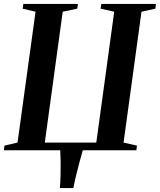

<svg xmlns="http://www.w3.org/2000/svg" viewBox="-26 -763 812 975"><path d="M278 192Q280.5 163.5 281.5 128.2Q282.5 93 282 58.8Q281.5 24.5 280 0H-6.5L-3.5 -23.5L63 -39L154.5 -703.5L89 -719L92.5 -743H369.5L366.5 -719L292.5 -703.5L201.5 -39H463L554 -703.5L485 -719L488.5 -743H766L763 -719L692.5 -703.5L601.5 -39L669.5 -23.5L666.5 0H394.5Q386.5 27 377.8 59.8Q369 92.5 360.8 126.5Q352.5 160.5 346.5 192Z"/></svg>

Font: Merriweather 120pt SemiBold
Style: Italic
Weight: 600
Italic angle: -7.8°
Version: Version 2.101